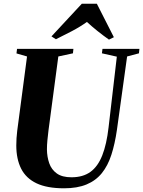

<svg xmlns="http://www.w3.org/2000/svg" viewBox="-20 -1007 773 1037"><path d="M666.5 -702 611.5 -305.5Q600.5 -229.5 581.5 -170.8Q562.5 -112 530 -71.8Q497.5 -31.5 447.5 -10.8Q397.5 10 326 10Q234 10 177.2 -17Q120.5 -44 94.2 -96Q68 -148 68 -221.5Q68 -240.5 69.2 -260Q70.5 -279.5 73 -300.5L126 -702L69 -718.5L72 -743H376.5L374 -719L295 -702L242 -303.5Q238.5 -275.5 236 -249.2Q233.5 -223 233.5 -200Q234 -159.5 246 -125.2Q258 -91 286.8 -70.2Q315.5 -49.5 366 -49.5Q428 -49.5 468.2 -78.5Q508.5 -107.5 532.2 -167.5Q556 -227.5 566.5 -320L611 -701L530.5 -719L533.5 -743H733L730.5 -719ZM258 -810.5 422 -987H503L595 -806L568.5 -793Q536.5 -815.5 506 -840Q475.5 -864.5 449.5 -888.5Q412.5 -862 368.2 -838.8Q324 -815.5 282 -795Z"/></svg>

Font: Merriweather 120pt ExtraBold
Style: Italic
Weight: 800
Italic angle: -7.8°
Version: Version 2.101